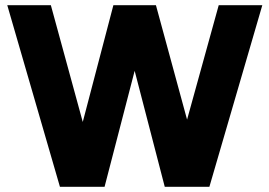

<svg xmlns="http://www.w3.org/2000/svg" viewBox="-20 -720 1038 740"><path d="M499 -447 383 0H211L8 -700H176L299 -250L417 -700H581L701 -259L823 -700H991L787 0H615Z"/></svg>

Font: Oak Sans ExtraBold
Style: Regular
Weight: 800
Designer: Erik Kennedy, Walven
Foundry: Erik Kennedy, Walven
Version: Version 1.000